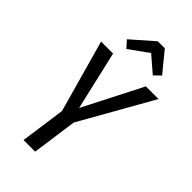

<svg xmlns="http://www.w3.org/2000/svg" viewBox="-276 -988 1063 1063"><g transform="rotate(45 256.0 -456.0)"><path d="M512 -689 272 -265 235 0H144L181 -264L62 -689H156L236 -343L413 -689ZM190 -759 154 -799 283 -912H338L434 -795L397 -759L303 -840Z"/></g></svg>

Font: Fira Sans Extra Condensed
Style: Italic
Weight: 400
Width: 3
Italic angle: -8°
Designer: Carrois Corporate & Edenspiekermann AG
Foundry: Carrois Corporate GbR & Edenspiekermann AG
Version: Version 4.203